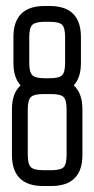

<svg xmlns="http://www.w3.org/2000/svg" viewBox="-20 -623 316 643"><path d="M146 -603Q251 -603 251 -499V-412Q251 -363 227 -337Q256 -311 256 -257V-104Q256 0 151 0H125Q20 0 20 -104V-257Q20 -311 49 -337Q25 -363 25 -412V-499Q25 -603 130 -603ZM78 -412Q78 -381 88.5 -371Q99 -361 130 -361H146Q178 -361 188 -371Q198 -381 198 -412V-499Q198 -530 188 -540Q178 -550 146 -550H130Q99 -550 88.5 -540Q78 -530 78 -499ZM73 -104Q73 -73 83.5 -63Q94 -53 125 -53H151Q183 -53 193 -63Q203 -73 203 -104V-257Q203 -288 193 -298Q183 -308 151 -308H125Q94 -308 83.5 -298Q73 -288 73 -257Z"/></svg>

Font: Karantina Light
Style: Regular
Weight: 300
Designer: Rony Koch
Foundry: Rony Koch
Version: Version 1.000; ttfautohint (v1.8.3)